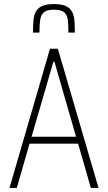

<svg xmlns="http://www.w3.org/2000/svg" viewBox="-20 -929 534 949"><path d="M27 0 227 -688H266L467 0H429L366 -219H126L63 0ZM136 -253H356L249 -624H244ZM247 -909Q286 -909 307 -898.5Q328 -888 337 -869.5Q346 -851 348 -825Q350 -799 350 -768H318Q318 -806 315 -831Q312 -856 297 -868.5Q282 -881 247 -881Q213 -881 198 -869Q183 -857 179 -832.5Q175 -808 175 -768H143Q143 -799 145 -825Q147 -851 156 -869.5Q165 -888 186.5 -898.5Q208 -909 247 -909Z"/></svg>

Font: Saira Condensed Thin
Style: Regular
Weight: 250
Width: 3
Designer: Hector Gatti with collaboration of the Omnibus-Type team
Foundry: Omnibus-Type
Version: Version 1.101